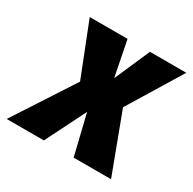

<svg xmlns="http://www.w3.org/2000/svg" viewBox="-176 -659 791 787"><g transform="rotate(30 219.5 -266.0)"><path d="M337 -280 442 0H265L219 -190L124 0H-52L132 -283L34 -532H213L246 -365L319 -532H491Z"/></g></svg>

Font: Fira Sans Condensed ExtraBold
Style: Italic
Weight: 800
Width: 3
Italic angle: -8°
Designer: bBox Type GmbH & Carrois Corporate GbR & Edenspiekermann AG
Foundry: bBox Type GmbH & Carrois Corporate GbR & Edenspiekermann AG
Version: Version 4.301